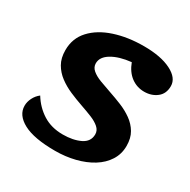

<svg xmlns="http://www.w3.org/2000/svg" viewBox="-167 -884 1057 1067"><g transform="rotate(30 362.0 -350.5)"><path d="M321 25Q185 25 117 -11.5Q49 -48 49 -108Q49 -133 61.5 -158Q74 -183 96 -200Q131 -143 185 -109Q239 -75 312 -75Q378 -75 423.5 -97Q469 -119 469 -166Q469 -191 448.5 -209Q428 -227 394.5 -240.5Q361 -254 320.5 -268Q280 -282 239.5 -299.5Q199 -317 165.5 -342Q132 -367 111.5 -402.5Q91 -438 91 -489Q91 -565 140 -618Q189 -671 272.5 -698.5Q356 -726 459 -726Q568 -726 633.5 -693Q699 -660 699 -608Q699 -559 665.5 -533Q632 -507 585 -507Q538 -507 501 -534.5Q464 -562 444 -615Q368 -607 321 -579Q274 -551 274 -510Q274 -485 294.5 -467.5Q315 -450 349 -437Q383 -424 423 -410.5Q463 -397 503.5 -380.5Q544 -364 577.5 -340Q611 -316 631.5 -281.5Q652 -247 652 -197Q652 -145 625.5 -103.5Q599 -62 553 -33.5Q507 -5 447 10Q387 25 321 25Z"/></g></svg>

Font: Lemonada SemiBold
Style: Regular
Weight: 600
Designer: Mohamed Gaber (Arabic), Eduardo Tunni (Latin)
Foundry: Kief Type Foundry
Version: Version 4.005; ttfautohint (v1.8.3)